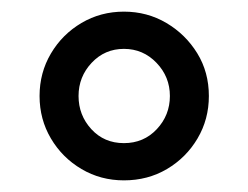

<svg xmlns="http://www.w3.org/2000/svg" viewBox="-20 -758 427 330"><path d="M193 -738Q233 -738 266 -718.5Q299 -699 319 -666.5Q339 -634 339 -593Q339 -553 319.5 -520Q300 -487 267 -467.5Q234 -448 193 -448Q153 -448 120 -467.5Q87 -487 67.5 -520Q48 -553 48 -593Q48 -633 67.5 -666Q87 -699 120 -718.5Q153 -738 193 -738ZM193 -674Q160 -674 137.5 -650Q115 -626 115 -593Q115 -560 137 -536Q159 -512 193 -512Q227 -512 249.5 -536Q272 -560 272 -593Q272 -626 249 -650Q226 -674 193 -674Z"/></svg>

Font: Rosario Light
Style: Bold
Weight: 700
Version: Version 1.101; ttfautohint (v1.8.1.43-b0c9)